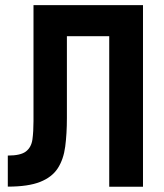

<svg xmlns="http://www.w3.org/2000/svg" viewBox="-20 -713 626 733"><path d="M9.8 -0.5V-119.1Q59.1 -119.1 79.3 -135Q99.6 -150.9 103.8 -180.7Q107.9 -210.4 107.9 -251Q107.9 -256.3 107.9 -259.3V-693.4H525.9V0H397V-574.7H235.4V-262.7Q235.4 -202.1 229 -153.6Q222.7 -105 200.7 -70.8Q178.7 -36.6 133.3 -18.6Q87.9 -0.5 9.8 -0.5Z"/></svg>

Font: Cascadia Mono PL
Style: Bold
Weight: 700
Monospace: yes
Designer: Aaron Bell
Foundry: Saja Typeworks
Version: Version 2404.023; ttfautohint (v1.8.4)